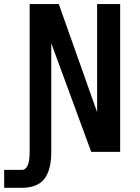

<svg xmlns="http://www.w3.org/2000/svg" viewBox="-68 -745 688 942"><path d="M77.5 -725H220.5L408.5 -194.5V-725H521.5V0H379.5L183.5 -533V0Q183.5 90.5 148.8 133.8Q114 177 36 176.5H-47.5V88.5H39Q77.5 88.5 77.5 0Z"/></svg>

Font: JuliaMono SemiBold
Style: Regular
Weight: 600
Monospace: yes
Designer: cormullion
Foundry: corm
Version: Version 0.055; ttfautohint (v1.8.4)